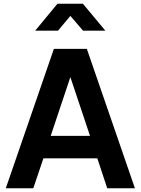

<svg xmlns="http://www.w3.org/2000/svg" viewBox="-20 -1006 752 1026"><path d="M268 -745H444L701 0H553L500 -160H212L158 0H11ZM461 -280 356 -594 251 -280ZM287 -986H423L543 -842H424L356 -921L290 -842H168Z"/></svg>

Font: Eudoxus Sans
Style: Bold
Weight: 700
Designer: Stijn de Vries
Foundry: tokotype
Version: Version 2.005